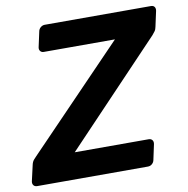

<svg xmlns="http://www.w3.org/2000/svg" viewBox="-100 -777 834 853"><g transform="rotate(-10 317.0 -350.0)"><path d="M0 0Q-11 0 -16.5 -7Q-22 -14 -20 -25L-4 -95Q-1 -110 6.5 -118.5Q14 -127 18 -131L453 -582H132Q122 -582 116.5 -589Q111 -596 113 -606L128 -675Q130 -686 138.5 -693Q147 -700 157 -700H636Q647 -700 652 -693Q657 -686 655 -675L640 -606Q638 -594 632 -586Q626 -578 620 -571L190 -119H523Q534 -119 539.5 -112Q545 -105 543 -94L528 -24Q526 -14 518 -7Q510 0 499 0Z"/></g></svg>

Font: Rubik Light Medium
Style: Italic
Weight: 500
Italic angle: -12°
Version: Version 2.104